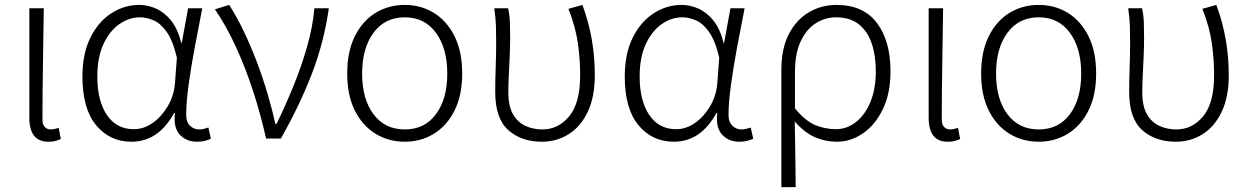

<svg xmlns="http://www.w3.org/2000/svg" viewBox="-20 -567 5117 786"><path d="M178.2 13.2Q100.1 13.2 100.1 -85V-533.2H159.2Q157.7 -418.5 155.8 -303.5Q153.8 -188.5 153.8 -78.1Q153.8 -57.1 163.3 -47.1Q172.9 -37.1 188 -37.1Q201.7 -37.1 220.2 -43.9L229 2Q220.2 6.3 207.8 9.8Q195.3 13.2 178.2 13.2Z M518.1 13.2Q429.7 13.2 373.5 -54.4Q317.4 -122.1 317.4 -253.9Q317.4 -347.2 349.9 -412.6Q382.3 -478 435.5 -512.5Q488.8 -546.9 550.3 -546.9Q585 -546.9 619.1 -531.7Q653.3 -516.6 680.7 -482.4Q708 -448.2 722.2 -391.1H724.1L750 -533.2H808.1Q793.5 -459 778.1 -377.7Q762.7 -296.4 752.4 -222.2Q742.2 -147.9 742.2 -95.2Q742.2 -67.9 757.8 -52.5Q773.4 -37.1 795.4 -37.1Q805.2 -37.1 815.2 -39.6Q825.2 -42 833 -44.9L843.3 1Q833.5 5.4 819.6 9.3Q805.7 13.2 786.1 13.2Q742.7 13.2 715.8 -16.1Q689 -45.4 696.3 -104H692.4Q628.4 13.2 518.1 13.2ZM528.3 -38.1Q568.4 -38.1 605 -63.7Q641.6 -89.4 666.7 -132.1Q691.9 -174.8 696.3 -226.1L704.1 -331.1Q687.5 -401.4 662.1 -436.8Q636.7 -472.2 607.9 -484.1Q579.1 -496.1 553.2 -496.1Q508.3 -496.1 468.3 -468Q428.2 -439.9 403.3 -386Q378.4 -332 378.4 -253.9Q378.4 -154.3 417.7 -96.2Q457 -38.1 528.3 -38.1Z M1069.3 0Q1047.4 -97.7 1016.6 -192.6Q985.8 -287.6 946.5 -373.5Q907.2 -459.5 859.9 -528.8L918 -546.9Q948.2 -500.5 976.8 -441.2Q1005.4 -381.8 1030.3 -316.4Q1055.2 -251 1074.7 -185.3Q1094.2 -119.6 1106.9 -60.1H1112.3Q1147.5 -132.3 1180.4 -212.6Q1213.4 -293 1236.8 -374.8Q1260.3 -456.5 1267.1 -533.2H1326.2Q1306.6 -395 1257.3 -266.6Q1208 -138.2 1129.9 0Z M1637.2 13.2Q1570.8 13.2 1517.3 -19.5Q1463.9 -52.2 1432.6 -114.5Q1401.4 -176.8 1401.4 -266.1Q1401.4 -356 1432.6 -418.7Q1463.9 -481.4 1517.3 -514.2Q1570.8 -546.9 1637.2 -546.9Q1703.1 -546.9 1756.3 -514.2Q1809.6 -481.4 1840.8 -418.7Q1872.1 -356 1872.1 -266.1Q1872.1 -176.8 1840.8 -114.5Q1809.6 -52.2 1756.3 -19.5Q1703.1 13.2 1637.2 13.2ZM1637.2 -37.1Q1718.3 -37.1 1764.6 -99.4Q1811 -161.6 1811 -266.1Q1811 -369.6 1764.6 -432.9Q1718.3 -496.1 1637.2 -496.1Q1555.7 -496.1 1509 -432.9Q1462.4 -369.6 1462.4 -266.1Q1462.4 -161.6 1509 -99.4Q1555.7 -37.1 1637.2 -37.1Z M2198.2 13.2Q2114.3 13.2 2060.8 -34.4Q2007.3 -82 2007.3 -190.9Q2007.3 -242.2 2009.3 -293.2Q2011.2 -344.2 2011.2 -395Q2011.2 -427.2 2010.3 -460Q2009.3 -492.7 2003.4 -533.2H2060.1Q2066.4 -504.4 2067.4 -475.3Q2068.4 -446.3 2068.4 -412.1Q2068.4 -378.4 2066.7 -338.6Q2064.9 -298.8 2063 -259.8Q2061 -220.7 2061 -189Q2061 -131.8 2080.6 -98.6Q2100.1 -65.4 2131.8 -51.3Q2163.6 -37.1 2200.2 -37.1Q2265.6 -37.1 2310.3 -91.1Q2355 -145 2355 -259.8Q2355 -325.2 2345.5 -391.4Q2335.9 -457.5 2307.1 -530.8L2364.3 -546.9Q2390.6 -475.1 2402.8 -404.3Q2415 -333.5 2415 -259.8Q2415 -169.9 2386 -109.1Q2356.9 -48.3 2307.9 -17.6Q2258.8 13.2 2198.2 13.2Z M2738.3 13.2Q2649.9 13.2 2593.8 -54.4Q2537.6 -122.1 2537.6 -253.9Q2537.6 -347.2 2570.1 -412.6Q2602.5 -478 2655.8 -512.5Q2709 -546.9 2770.5 -546.9Q2805.2 -546.9 2839.4 -531.7Q2873.5 -516.6 2900.9 -482.4Q2928.2 -448.2 2942.4 -391.1H2944.3L2970.2 -533.2H3028.3Q3013.7 -459 2998.3 -377.7Q2982.9 -296.4 2972.7 -222.2Q2962.4 -147.9 2962.4 -95.2Q2962.4 -67.9 2978 -52.5Q2993.7 -37.1 3015.6 -37.1Q3025.4 -37.1 3035.4 -39.6Q3045.4 -42 3053.2 -44.9L3063.5 1Q3053.7 5.4 3039.8 9.3Q3025.9 13.2 3006.3 13.2Q2962.9 13.2 2936 -16.1Q2909.2 -45.4 2916.5 -104H2912.6Q2848.6 13.2 2738.3 13.2ZM2748.5 -38.1Q2788.6 -38.1 2825.2 -63.7Q2861.8 -89.4 2887 -132.1Q2912.1 -174.8 2916.5 -226.1L2924.3 -331.1Q2907.7 -401.4 2882.3 -436.8Q2856.9 -472.2 2828.1 -484.1Q2799.3 -496.1 2773.4 -496.1Q2728.5 -496.1 2688.5 -468Q2648.4 -439.9 2623.5 -386Q2598.6 -332 2598.6 -253.9Q2598.6 -154.3 2637.9 -96.2Q2677.2 -38.1 2748.5 -38.1Z M3178.7 199.2V-280.8Q3178.7 -369.1 3209.7 -428.2Q3240.7 -487.3 3292 -517.1Q3343.3 -546.9 3404.3 -546.9Q3514.2 -546.9 3569.8 -473.1Q3625.5 -399.4 3625.5 -274.9Q3625.5 -184.1 3594 -119.6Q3562.5 -55.2 3512.5 -21Q3462.4 13.2 3406.7 13.2Q3359.4 13.2 3316.7 -5.1Q3273.9 -23.4 3233.4 -69.8Q3234.4 -19 3235.1 22.7Q3235.8 64.5 3236.3 106.2Q3236.8 147.9 3237.3 199.2ZM3401.4 -38.1Q3446.8 -38.1 3484.1 -67.4Q3521.5 -96.7 3543.5 -150.1Q3565.4 -203.6 3565.4 -274.9Q3565.4 -338.9 3548.6 -388.9Q3531.7 -439 3495.8 -467.5Q3460 -496.1 3402.3 -496.1Q3358.4 -496.1 3320.1 -472.2Q3281.7 -448.2 3258.1 -398.4Q3234.4 -348.6 3234.4 -271V-123Q3278.8 -69.8 3319.8 -54Q3360.8 -38.1 3401.4 -38.1Z M3859.9 13.2Q3781.7 13.2 3781.7 -85V-533.2H3840.8Q3839.4 -418.5 3837.4 -303.5Q3835.4 -188.5 3835.4 -78.1Q3835.4 -57.1 3845 -47.1Q3854.5 -37.1 3869.6 -37.1Q3883.3 -37.1 3901.9 -43.9L3910.6 2Q3901.9 6.3 3889.4 9.8Q3877 13.2 3859.9 13.2Z M4232.4 13.2Q4166 13.2 4112.5 -19.5Q4059.1 -52.2 4027.8 -114.5Q3996.6 -176.8 3996.6 -266.1Q3996.6 -356 4027.8 -418.7Q4059.1 -481.4 4112.5 -514.2Q4166 -546.9 4232.4 -546.9Q4298.3 -546.9 4351.6 -514.2Q4404.8 -481.4 4436 -418.7Q4467.3 -356 4467.3 -266.1Q4467.3 -176.8 4436 -114.5Q4404.8 -52.2 4351.6 -19.5Q4298.3 13.2 4232.4 13.2ZM4232.4 -37.1Q4313.5 -37.1 4359.9 -99.4Q4406.2 -161.6 4406.2 -266.1Q4406.2 -369.6 4359.9 -432.9Q4313.5 -496.1 4232.4 -496.1Q4150.9 -496.1 4104.2 -432.9Q4057.6 -369.6 4057.6 -266.1Q4057.6 -161.6 4104.2 -99.4Q4150.9 -37.1 4232.4 -37.1Z M4793.5 13.2Q4709.5 13.2 4656 -34.4Q4602.5 -82 4602.5 -190.9Q4602.5 -242.2 4604.5 -293.2Q4606.4 -344.2 4606.4 -395Q4606.4 -427.2 4605.5 -460Q4604.5 -492.7 4598.6 -533.2H4655.3Q4661.6 -504.4 4662.6 -475.3Q4663.6 -446.3 4663.6 -412.1Q4663.6 -378.4 4661.9 -338.6Q4660.2 -298.8 4658.2 -259.8Q4656.2 -220.7 4656.2 -189Q4656.2 -131.8 4675.8 -98.6Q4695.3 -65.4 4727.1 -51.3Q4758.8 -37.1 4795.4 -37.1Q4860.8 -37.1 4905.5 -91.1Q4950.2 -145 4950.2 -259.8Q4950.2 -325.2 4940.7 -391.4Q4931.2 -457.5 4902.3 -530.8L4959.5 -546.9Q4985.8 -475.1 4998 -404.3Q5010.3 -333.5 5010.3 -259.8Q5010.3 -169.9 4981.2 -109.1Q4952.1 -48.3 4903.1 -17.6Q4854 13.2 4793.5 13.2Z"/></svg>

Font: Source Han Sans CN Light
Style: Regular
Weight: 300
Designer: Ryoko NISHIZUKA  (kana, bopomofo & ideographs); Paul D. Hunt (Latin, Greek & Cyrillic); Sandoll Communications , Soo-you
Foundry: Adobe
Version: Version 2.000;hotconv 1.0.107;makeotfexe 2.5.65593